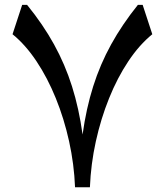

<svg xmlns="http://www.w3.org/2000/svg" viewBox="-20 -787 693 807"><path d="M357.9 0H295.4Q291.5 -97.2 270.5 -192.6Q249.5 -288.1 214.6 -374Q179.7 -460 133.5 -529.3Q87.4 -598.6 32.7 -643.1L73.2 -766.6H93.8Q160.6 -684.6 207 -600.6Q253.4 -516.6 282.7 -423.8Q312 -331.1 327.1 -221.7Q342.3 -331.1 371.6 -423.8Q400.9 -516.6 447.3 -600.6Q493.7 -684.6 559.6 -766.6H579.6L620.1 -643.1Q565.4 -598.6 519.3 -529.3Q473.1 -460 438.5 -374Q403.8 -288.1 382.8 -192.6Q361.8 -97.2 357.9 0Z"/></svg>

Font: Pinar DS4-Medium
Style: Regular
Weight: 500
Designer: Amin Abedi
Version: Version 2.000